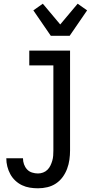

<svg xmlns="http://www.w3.org/2000/svg" viewBox="-20 -793 540 1036"><path d="M185 223Q163 223 141 219.5Q119 216 99 206.5Q79 197 62.5 181.5Q46 166 35.5 146.5Q25 127 19.5 105.5Q14 84 14 61H104Q104 78 109.5 93.5Q115 109 126 121Q137 133 153 138Q169 143 185 143Q199 143 212.5 138Q226 133 236 123Q246 113 252 100.5Q258 88 262 74.5Q266 61 267 47Q268 33 268 19V-440H138V-520H358V19Q358 44 354.5 69Q351 94 342 118Q333 142 318 162.5Q303 183 282 197Q261 211 236 217Q211 223 185 223ZM254 -600 160 -737 211 -773 305 -661 399 -773 450 -737 356 -600Z"/></svg>

Font: Iosevka Fixed Medium
Style: Regular
Weight: 500
Monospace: yes
Designer: Belleve Invis
Foundry: Belleve Invis
Version: Version 32.3.0